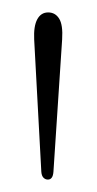

<svg xmlns="http://www.w3.org/2000/svg" viewBox="-20 -789 156 309"><path d="M57 -500Q53 -500 50 -503Q47 -506 46.5 -512.5L35 -725.5Q34 -747 40 -758Q46 -769 57.5 -769Q69 -769 75.2 -759Q81.5 -749 80 -725.5L66 -512.5Q65.5 -506 63.2 -503Q61 -500 57 -500Z"/></svg>

Font: Fraunces Thin
Style: Regular
Weight: 250
Version: Version 1.000;[b76b70a41]